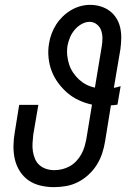

<svg xmlns="http://www.w3.org/2000/svg" viewBox="-20 -763 540 791"><path d="M202 8Q174 8 146.5 1.5Q119 -5 97.5 -20Q76 -35 61.5 -58Q47 -81 41 -107.5Q35 -134 35.5 -162.5Q36 -191 41 -219L59 -331H138L117 -208Q115 -191 114 -173.5Q113 -156 115.5 -139.5Q118 -123 124.5 -108Q131 -93 143 -82.5Q155 -72 171 -67Q187 -62 204 -62Q220 -62 236.5 -66Q253 -70 268 -78.5Q283 -87 295 -100Q307 -113 315.5 -128.5Q324 -144 328.5 -160Q333 -176 336 -192L359 -332Q331 -338 305 -350Q279 -362 258 -380Q237 -398 220 -421Q203 -444 193 -470Q183 -496 180 -525.5Q177 -555 182 -584Q185 -604 192.5 -624Q200 -644 211.5 -662Q223 -680 238.5 -695Q254 -710 272.5 -721Q291 -732 311 -737.5Q331 -743 351 -743Q374 -743 395 -736.5Q416 -730 432.5 -717.5Q449 -705 460 -687Q471 -669 475.5 -648Q480 -627 479.5 -604.5Q479 -582 476 -560L449 -401Q456 -402 463 -404Q470 -406 477 -408L464 -332Q458 -331 451 -330Q444 -329 437 -329L413 -181Q409 -156 401 -131.5Q393 -107 379 -84.5Q365 -62 345 -43.5Q325 -25 301.5 -13Q278 -1 252.5 3.5Q227 8 202 8ZM371 -402 399 -571Q402 -588 402 -605Q402 -622 397 -637Q392 -652 379 -662.5Q366 -673 349 -673Q332 -673 315.5 -663.5Q299 -654 287 -639.5Q275 -625 268 -608Q261 -591 258 -574Q255 -554 257 -534.5Q259 -515 265 -497Q271 -479 281.5 -463.5Q292 -448 305.5 -435.5Q319 -423 335.5 -414.5Q352 -406 371 -402Z"/></svg>

Font: Iosevka Slab
Style: Italic
Weight: 400
Italic angle: -9°
Monospace: yes
Designer: Belleve Invis
Foundry: Belleve Invis
Version: Version 11.1.0; ttfautohint (v1.8.3)